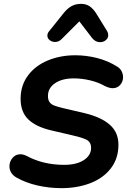

<svg xmlns="http://www.w3.org/2000/svg" viewBox="-20 -967 673 997"><path d="M64 -46Q47 -56 38 -71Q29 -86 29 -103Q29 -128 45 -147Q61 -166 86 -166Q101 -166 119 -157Q205 -111 313 -111Q377 -111 415 -135.5Q453 -160 453 -199Q453 -227 433.5 -239Q414 -251 357 -264L246 -290Q168 -308 127.5 -346.5Q87 -385 87 -454Q87 -523 125 -574.5Q163 -626 228 -653Q293 -680 371 -680Q427 -680 483 -666Q539 -652 587 -622Q603 -613 611 -598Q619 -583 619 -566Q619 -543 604 -526Q589 -509 565 -509Q547 -509 523 -521Q490 -540 447 -550Q404 -560 363 -560Q303 -560 266 -535Q229 -510 229 -469Q229 -448 237.5 -436.5Q246 -425 261.5 -419Q277 -413 310 -405L421 -379Q507 -358 551 -318.5Q595 -279 595 -216Q595 -143 555 -92Q515 -41 448 -15.5Q381 10 299 10Q235 10 174 -4Q113 -18 64 -46ZM266 -749Q250 -749 238 -758.5Q226 -768 226 -782Q226 -795 236 -806L313 -902Q332 -925 353 -936Q374 -947 401 -947Q427 -947 446 -934Q465 -921 481 -895L534 -809Q542 -797 542 -784Q542 -769 529.5 -758.5Q517 -748 500 -748Q475 -748 458 -770L392 -856L300 -764Q285 -749 266 -749Z"/></svg>

Font: SN Pro Bold
Style: Bold Italic
Weight: 700
Italic angle: -9°
Designer: Tobias Whetton
Foundry: Supernotes
Version: Version 1.003